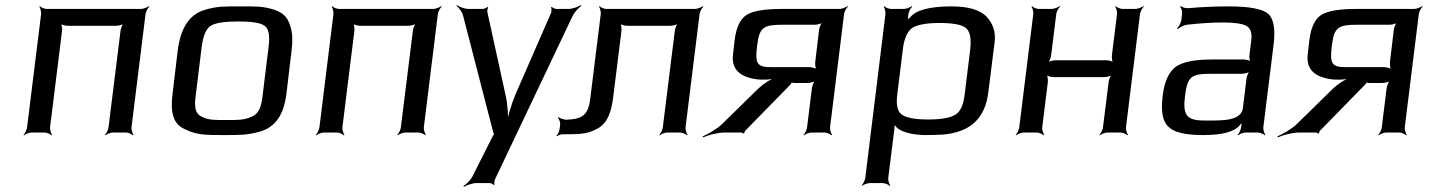

<svg xmlns="http://www.w3.org/2000/svg" viewBox="-20 -519 5604 752"><path d="M495 -20 550 -464C551 -473 559 -488 565 -493L563 -495C557 -490 541 -484 532 -484H163C154 -484 140 -490 136 -495L134 -493C138 -488 142 -473 141 -464L86 -20C85 -11 78 4 72 9L74 11C79 6 95 0 104 0H154C163 0 177 6 182 11L184 9C180 4 175 -11 176 -20L223 -398C224 -407 222 -424 218 -429L215 -427C220 -422 236 -418 245 -418H434C443 -418 461 -422 466 -427L465 -429C459 -424 453 -407 452 -398L405 -20C404 -11 397 4 391 9L393 11C398 6 414 0 423 0H473C482 0 496 6 501 11L503 9C499 4 494 -11 495 -20Z M1122 -321C1126 -353 1126 -380 1121 -402C1111 -445 1096 -467 1054 -481C1009 -495 984 -494 921 -494C858 -494 833 -495 784 -481C718 -462 687 -405 676 -321L656 -153C647 -82 656 -35 702 -14C749 10 783 10 859 10C920 10 948 10 996 -3C1061 -21 1092 -72 1102 -153L1122 -321ZM1008 -140C1003 -100 994 -74 966 -62C934 -48 913 -49 866 -49C819 -49 798 -48 770 -62C744 -74 741 -100 746 -140L770 -336C776 -381 788 -408 807 -419C827 -430 862 -435 913 -435C964 -435 999 -430 1015 -419C1032 -408 1038 -381 1032 -336L1008 -140Z M1640 -20 1695 -464C1696 -473 1704 -488 1710 -493L1708 -495C1702 -490 1686 -484 1677 -484H1308C1299 -484 1285 -490 1281 -495L1279 -493C1283 -488 1287 -473 1286 -464L1231 -20C1230 -11 1223 4 1217 9L1219 11C1224 6 1240 0 1249 0H1299C1308 0 1322 6 1327 11L1329 9C1325 4 1320 -11 1321 -20L1368 -398C1369 -407 1367 -424 1363 -429L1360 -427C1365 -422 1381 -418 1390 -418H1579C1588 -418 1606 -422 1611 -427L1610 -429C1604 -424 1598 -407 1597 -398L1550 -20C1549 -11 1542 4 1536 9L1538 11C1543 6 1559 0 1568 0H1618C1627 0 1641 6 1646 11L1648 9C1644 4 1639 -11 1640 -20Z M2207 -484H2159C2153 -484 2144 -489 2141 -492L2138 -490C2141 -486 2140 -475 2139 -470L1998 -147C1983 -110 1967 -60 1965 -31H1969C1971 -60 1969 -110 1960 -147L1889 -471C1887 -476 1890 -486 1892 -490L1889 -492C1887 -489 1876 -484 1871 -484H1816C1800 -484 1779 -492 1770 -499L1768 -496C1777 -489 1791 -472 1794 -457L1912 0C1913 2 1915 9 1917 9V5C1915 5 1912 12 1910 14L1831 171C1824 186 1806 203 1795 210L1797 213C1808 206 1831 198 1847 198H1898C1903 198 1912 202 1914 206L1917 204C1915 200 1916 190 1918 185L2223 -457C2230 -472 2247 -489 2257 -496L2255 -499C2244 -492 2222 -484 2207 -484Z M2174 -30 2171 -10C2170 -3 2164 8 2160 12L2161 15C2166 11 2178 6 2185 7H2201C2257 7 2287 4 2323 -17C2360 -38 2375 -82 2382 -141L2414 -398C2415 -407 2413 -424 2409 -429L2406 -427C2411 -422 2427 -418 2436 -418H2605C2614 -418 2632 -422 2637 -427L2636 -429C2630 -424 2624 -407 2623 -398L2576 -20C2575 -11 2568 4 2562 9L2564 11C2569 6 2585 0 2594 0H2643C2652 0 2666 6 2671 11L2673 9C2669 4 2664 -11 2665 -20L2720 -464C2721 -473 2729 -488 2735 -493L2733 -495C2727 -490 2711 -484 2702 -484H2355C2346 -484 2332 -490 2328 -495L2326 -493C2330 -488 2334 -473 2333 -464L2292 -134C2284 -67 2261 -53 2198 -50C2189 -50 2173 -56 2167 -60L2165 -57C2170 -53 2175 -40 2174 -30Z M2899 -7 3075 -187C3077 -189 3083 -197 3082 -198L3079 -197C3079 -195 3089 -194 3091 -194H3143C3152 -194 3169 -198 3175 -203L3173 -205C3168 -200 3161 -183 3160 -174L3141 -20C3140 -11 3133 4 3127 9L3129 11C3134 6 3150 0 3159 0H3209C3218 0 3232 6 3237 11L3239 9C3235 4 3230 -11 3231 -20L3286 -464C3287 -473 3295 -488 3301 -493L3299 -495C3293 -490 3277 -484 3268 -484H3040C2973 -484 2928 -476 2903 -460C2878 -443 2863 -410 2857 -359L2851 -307C2844 -251 2874 -219 2940 -209C2964 -205 3002 -207 3020 -213V-216C3001 -211 2970 -191 2951 -173L2808 -33C2787 -13 2752 7 2732 15L2734 19C2754 10 2791 0 2818 0H2883C2885 0 2891 3 2892 4L2895 3C2895 1 2897 -5 2899 -7ZM3042 -422H3171C3180 -422 3197 -426 3203 -431L3201 -433C3196 -428 3189 -411 3188 -402L3173 -276C3172 -267 3174 -250 3178 -245L3180 -247C3176 -252 3159 -256 3150 -256H3000C2942 -256 2938 -273 2945 -337L2947 -351C2955 -413 2976 -422 3042 -422Z M3606 10C3633 10 3655 9 3674 8C3774 -1 3838 -49 3851 -158L3876 -357C3880 -394 3869 -427 3844 -454C3817 -481 3772 -494 3707 -494C3620 -494 3565 -479 3543 -449C3540 -446 3534 -442 3533 -439L3537 -438C3538 -441 3536 -449 3537 -453L3538 -464C3539 -473 3547 -488 3553 -493L3551 -495C3545 -490 3529 -484 3520 -484H3470C3461 -484 3447 -490 3443 -495L3441 -493C3445 -488 3449 -473 3448 -464L3369 178C3368 187 3360 202 3355 207L3356 209C3362 204 3378 198 3387 198H3437C3446 198 3460 204 3464 209L3467 207C3462 202 3458 187 3459 178L3483 -14C3484 -22 3484 -33 3483 -39L3479 -37C3481 -32 3488 -24 3493 -19C3515 2 3567 10 3606 10ZM3758 -147C3753 -106 3741 -80 3720 -69C3700 -57 3664 -51 3615 -51C3566 -51 3532 -57 3514 -69C3496 -80 3489 -106 3494 -147L3516 -325C3521 -370 3535 -398 3555 -411C3576 -423 3611 -429 3661 -429C3710 -429 3744 -423 3761 -411C3779 -398 3785 -370 3780 -325L3758 -147Z M4390 -20 4445 -464C4446 -473 4454 -488 4460 -493L4458 -495C4452 -490 4436 -484 4427 -484H4377C4368 -484 4354 -490 4350 -495L4348 -493C4352 -488 4356 -473 4355 -464L4335 -303C4334 -294 4336 -277 4340 -272L4343 -274C4338 -279 4322 -283 4313 -283H4115C4106 -283 4088 -279 4083 -274L4084 -272C4090 -277 4096 -294 4097 -303L4117 -464C4118 -473 4126 -488 4132 -493L4130 -495C4124 -490 4108 -484 4099 -484H4049C4040 -484 4026 -490 4022 -495L4020 -493C4024 -488 4028 -473 4027 -464L3972 -20C3971 -11 3964 4 3958 9L3960 11C3965 6 3981 0 3990 0H4040C4049 0 4063 6 4068 11L4070 9C4066 4 4061 -11 4062 -20L4084 -197C4085 -206 4083 -223 4079 -228L4077 -226C4081 -221 4098 -217 4107 -217H4305C4314 -217 4331 -221 4337 -226L4335 -228C4329 -223 4323 -206 4322 -197L4300 -20C4299 -11 4292 4 4286 9L4288 11C4293 6 4309 0 4318 0H4368C4377 0 4391 6 4396 11L4398 9C4394 4 4389 -11 4390 -20Z M4928 -20 4968 -342C4976 -404 4969 -445 4947 -465C4925 -484 4874 -494 4793 -494C4745 -494 4691 -492 4633 -487C4624 -486 4609 -491 4605 -495L4602 -492C4607 -488 4611 -475 4610 -467L4607 -442C4606 -430 4597 -414 4590 -408L4593 -405C4599 -411 4616 -420 4628 -422C4681 -428 4729 -431 4772 -431C4817 -431 4847 -426 4863 -417C4878 -408 4884 -390 4881 -363L4874 -306C4872 -297 4874 -280 4879 -275L4881 -277C4877 -282 4860 -286 4851 -286H4726C4657 -286 4610 -276 4583 -256C4557 -235 4540 -198 4534 -144C4526 -82 4534 -41 4558 -21C4580 0 4625 10 4692 10C4769 10 4816 -3 4837 -30C4839 -34 4845 -38 4846 -41L4842 -42C4842 -39 4843 -31 4842 -27L4841 -20C4840 -11 4833 4 4827 9L4829 11C4834 6 4850 0 4859 0H4906C4915 0 4929 6 4934 11L4936 9C4932 4 4927 -11 4928 -20ZM4621 -141C4631 -220 4644 -230 4725 -230H4844C4853 -230 4871 -234 4876 -239L4875 -241C4869 -236 4863 -219 4862 -210L4848 -96C4842 -45 4766 -47 4714 -47H4696C4625 -47 4613 -71 4621 -141Z M5150 -7 5326 -187C5328 -189 5334 -197 5333 -198L5330 -197C5330 -195 5340 -194 5342 -194H5394C5403 -194 5420 -198 5426 -203L5424 -205C5419 -200 5412 -183 5411 -174L5392 -20C5391 -11 5384 4 5378 9L5380 11C5385 6 5401 0 5410 0H5460C5469 0 5483 6 5488 11L5490 9C5486 4 5481 -11 5482 -20L5537 -464C5538 -473 5546 -488 5552 -493L5550 -495C5544 -490 5528 -484 5519 -484H5291C5224 -484 5179 -476 5154 -460C5129 -443 5114 -410 5108 -359L5102 -307C5095 -251 5125 -219 5191 -209C5215 -205 5253 -207 5271 -213V-216C5252 -211 5221 -191 5202 -173L5059 -33C5038 -13 5003 7 4983 15L4985 19C5005 10 5042 0 5069 0H5134C5136 0 5142 3 5143 4L5146 3C5146 1 5148 -5 5150 -7ZM5293 -422H5422C5431 -422 5448 -426 5454 -431L5452 -433C5447 -428 5440 -411 5439 -402L5424 -276C5423 -267 5425 -250 5429 -245L5431 -247C5427 -252 5410 -256 5401 -256H5251C5193 -256 5189 -273 5196 -337L5198 -351C5206 -413 5227 -422 5293 -422Z"/></svg>

Font: Gamestation Storm Oblique 
Style: Italic
Weight: 400
Designer: Jonas Hecksher
Foundry: Jonas Hecksher, Playtypeª, e-types AS
Version: Version 1.003